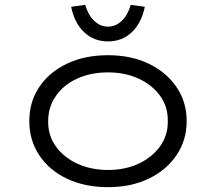

<svg xmlns="http://www.w3.org/2000/svg" viewBox="-20 -763 892 793"><path d="M426 10Q330 10 256.5 -25Q183 -60 142 -122Q101 -184 101 -263Q101 -342 142 -403.5Q183 -465 256.5 -500Q330 -535 426 -535Q521 -535 594 -500Q667 -465 709 -403.5Q751 -342 751 -263Q751 -184 709 -122Q667 -60 594 -25Q521 10 426 10ZM426 -61Q497 -61 552.5 -87Q608 -113 641 -158.5Q674 -204 673 -263Q674 -322 641.5 -367Q609 -412 553 -438Q497 -464 426 -464Q355 -464 299 -438.5Q243 -413 211 -367Q179 -321 179 -263Q178 -204 210.5 -158.5Q243 -113 299.5 -87Q356 -61 426 -61ZM426 -592Q367 -592 327 -630.5Q287 -669 274 -735L332 -743Q344 -701 369 -677Q394 -653 426 -653Q458 -653 483 -677Q508 -701 520 -743L578 -735Q565 -669 525 -630.5Q485 -592 426 -592Z"/></svg>

Font: Lexend Peta Light
Style: Regular
Weight: 300
Version: Version 1.007